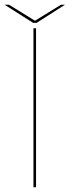

<svg xmlns="http://www.w3.org/2000/svg" viewBox="-32 -795 327 815"><path d="M110 0H121V-675H110ZM108.5 -698H123.5L244 -775H227L116.5 -707L6 -775H-12.5Z"/></svg>

Font: Anybody Expanded Thin
Style: Regular
Weight: 250
Width: 7
Version: Version 1.113;gftools[0.9.25]